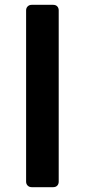

<svg xmlns="http://www.w3.org/2000/svg" viewBox="-20 -770 351 795"><path d="M111.1 5Q101.1 5 94.6 -1.5Q88.1 -8 88.1 -18V-727Q88.1 -737 94.6 -743.5Q101.1 -750 111.1 -750H200.1Q211.1 -750 217.1 -743.5Q223.1 -737 223.1 -727V-18Q223.1 -8 217.1 -1.5Q211.1 5 200.1 5Z"/></svg>

Font: Rubik Light
Style: Regular
Weight: 300
Designer: Hubert and Fischer
Foundry: Hubert and Fischer
Version: Version 2.300;gftools[0.9.30]